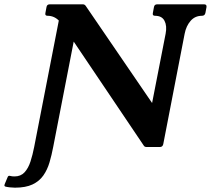

<svg xmlns="http://www.w3.org/2000/svg" viewBox="-96 -680 975 888"><path d="M-27 188Q-37 188 -50.5 186.5Q-64 185 -71 183Q-75 181 -75.5 179Q-76 177 -74 171L-61 140Q-58 131 -49.5 133.5Q-41 136 -29 136Q0 136 17.5 117Q35 98 45 67Q55 36 62 0L176 -585Q154 -607 124 -607Q111 -607 114 -620L119 -647Q121 -660 134 -660H287Q296 -660 301 -652L640 -156L595 -140L670 -524Q677 -560 665 -583.5Q653 -607 621 -607Q608 -607 611 -620L616 -647Q618 -660 631 -660H848Q861 -660 859 -647L854 -620Q851 -607 838 -607Q806 -607 785.5 -583.5Q765 -560 758 -524L659 -13Q656 0 643 0H582Q572 0 568 -8L213 -535L257 -550L150 0Q143 37 133 71Q123 105 104.5 131.5Q86 158 54.5 173Q23 188 -27 188Z"/></svg>

Font: Young Serif Light
Style: Italic
Weight: 300
Italic angle: -10.979°
Designer: Bastien Sozeau
Foundry: NBR — Bastien Sozeau
Version: Version 5.001